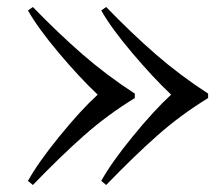

<svg xmlns="http://www.w3.org/2000/svg" viewBox="-20 -525 616 550"><path d="M259.8 -253.9Q208.5 -302.2 148.4 -373.5Q88.4 -444.8 60.1 -495.1L74.2 -504.9Q146.5 -430.2 216.1 -369.6Q285.6 -309.1 366.2 -256.8V-244.1Q288.1 -196.3 220.9 -137Q153.8 -77.6 74.2 4.9L60.1 -6.8Q89.4 -59.6 149.9 -134Q210.4 -208.5 259.8 -253.9ZM270 -6.8Q299.3 -59.6 360.1 -134Q420.9 -208.5 470.2 -253.9Q418.5 -302.7 358.4 -373.8Q298.3 -444.8 270 -495.1L284.2 -504.9Q356.4 -430.2 426 -369.6Q495.6 -309.1 576.2 -256.8V-244.1Q498 -196.3 430.9 -137Q363.8 -77.6 284.2 4.9Z"/></svg>

Font: Ortica Linear Light
Style: Regular
Weight: 300
Designer: Benedetta Bovani
Foundry: Collletttivo
Version: Version 2.000;Glyphs 3.1.2 (3151)